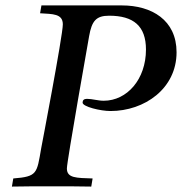

<svg xmlns="http://www.w3.org/2000/svg" viewBox="-20 -688 695 709"><path d="M24 1C68 0 119 0 171 0C223 0 273 0 317 1L322 -29C262 -31 227 -30 227 -66C227 -92 309 -554 309 -554C319 -611 335 -630 383 -630C473 -630 519 -592 519 -505C519 -395 449 -316 363 -316C341 -316 321 -323 301 -323C290 -323 285 -318 285 -309C285 -294 351 -278 388 -278C514 -278 632 -361 632 -495C632 -614 540 -668 430 -668H133L128 -639C174 -636 212 -638 212 -598C212 -557 132 -140 132 -140C116 -47 118 -36 29 -29Z"/></svg>

Font: KpRoman
Style: SemiboldItalic
Weight: 600
Italic angle: -11°
Version: Version 0.66